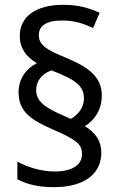

<svg xmlns="http://www.w3.org/2000/svg" viewBox="-20 -783 501 796"><path d="M57 -400C57 -322 106 -286 202 -245C298 -203 320 -185 320 -144C320 -105 288 -72 206 -72C151 -72 91 -91 52 -113V-40C91 -19 139 -7 204 -7C326 -7 400 -60 400 -150C400 -198 377 -232 332 -260C370 -283 402 -326 402 -387C402 -464 348 -504 255 -543C171 -577 141 -597 141 -637C141 -675 170 -698 238 -698C289 -698 324 -686 366 -667L393 -730C346 -751 305 -763 241 -763C130 -763 62 -715 62 -634C62 -584 87 -548 133 -521C91 -500 57 -460 57 -400ZM130 -410C130 -450 158 -480 194 -491C301 -450 328 -423 328 -375C328 -335 303 -308 274 -290L247 -302C164 -337 130 -364 130 -410Z"/></svg>

Font: Noto Sans Arabic UI SmCn
Style: Regular
Weight: 400
Width: 4
Designer: Monotype Design Team, Nadine Chahine and Nizar Qandah
Foundry: Monotype Imaging Inc.
Version: Version 2.010